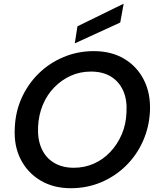

<svg xmlns="http://www.w3.org/2000/svg" viewBox="-20 -982 833 1014"><path d="M354 12Q262 12 193.5 -29Q125 -70 89 -141Q53 -212 58 -304Q61 -391 94.5 -465Q128 -539 185 -594.5Q242 -650 316.5 -681Q391 -712 475 -712Q568 -712 636 -671.5Q704 -631 740 -559.5Q776 -488 772 -396Q768 -310 734.5 -235.5Q701 -161 644 -105.5Q587 -50 513 -19Q439 12 354 12ZM370 -96Q426 -96 475 -117.5Q524 -139 562 -179Q600 -219 623 -272.5Q646 -326 648 -389Q652 -455 630.5 -503Q609 -551 566 -577.5Q523 -604 460 -604Q403 -604 354 -582Q305 -560 266.5 -520.5Q228 -481 206 -428Q184 -375 181 -312Q178 -246 199.5 -197.5Q221 -149 265 -122.5Q309 -96 370 -96ZM375 -753 389 -843 632 -962H633L615 -863Z"/></svg>

Font: DM Sans 28pt SemiBold
Style: Italic
Weight: 600
Italic angle: -10°
Version: Version 4.004;gftools[0.9.30]